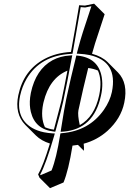

<svg xmlns="http://www.w3.org/2000/svg" viewBox="-20 -718 695 1033"><path d="M321.8 263.7 249 294.4 192.4 237.8 185.1 220.2Q211.4 175.8 248.5 54.2Q202.1 39.6 172.9 10.7L116.2 -45.9Q57.6 -106 78.6 -206.1Q106.9 -340.3 219.7 -400.9Q282.2 -434.1 361.8 -438.5Q384.3 -561.5 405.8 -689.9L437 -688L486.3 -698.2L543 -641.6L491.7 -485.4Q483.9 -461.4 475.1 -428.7Q527.3 -414.6 558.1 -384.8L614.7 -328.1Q670.9 -270.5 648.4 -164.6Q630.4 -79.6 558.6 -14.2Q502.9 35.6 430.2 55.2Q433.1 78.6 431.2 93.3L399.4 61.5Q384.8 64 370.1 65.4Q348.6 199.2 321.8 263.7ZM506.8 -338.4Q483.4 -348.6 454.6 -352.1Q427.2 -242.7 401.9 -124.5Q397 -99.1 409.2 -44.9Q488.8 -89.4 513.7 -206.1Q530.3 -286.1 506.8 -338.4ZM221.7 -33.7Q243.7 -23.9 270 -20.5Q310.1 -176.3 310.5 -175.8Q325.2 -245.1 342.8 -337.9Q245.6 -297.9 214.4 -168.5Q213.4 -163.6 212.4 -159.7Q197.3 -85.9 221.7 -33.7ZM356 -419.4 368.7 -420.4 366.2 -407.7Q340.8 -270 320.3 -173.8Q310.5 -128.4 279.8 -17.6L277.3 -9.3L269 -10.3Q168.9 -22 146 -115.7Q137.2 -152.3 142.1 -193.8Q143.6 -206.5 146 -218.3Q172.9 -344.7 262.7 -394Q304.7 -416.5 356 -419.4ZM318.8 -9.8 306.2 -8.8 308.1 -21.5Q326.7 -139.6 335.9 -183.1Q361.3 -302.7 388.7 -411.1L390.6 -419.4L399.4 -418.5Q509.3 -406.2 527.3 -303.2Q532.7 -271.5 528.8 -235.4Q526.9 -219.2 523.4 -204.1Q484.9 -22.9 320.8 -9.8Q319.3 -9.8 318.8 -9.8ZM257.3 199.2Q283.2 135.3 303.7 7.3L305.2 -0.5L313 -1.5Q459 -13.2 539.1 -127.4Q571.8 -174.8 582 -223.1Q615.7 -388.2 461.4 -421.9Q435.1 -427.2 405.3 -428.7L393.1 -429.2L396 -440.9Q413.1 -505.9 425.8 -544.9L471.7 -684.6L438 -677.7L414.1 -679.7Q393.1 -556.2 371.6 -436.5L370.1 -428.7L362.3 -428.2Q196.8 -419.4 123 -293.9Q99.1 -252.4 88.4 -204.1Q62.5 -83.5 152.8 -29.8Q180.7 -13.7 216.8 -6.3Q238.8 -2 262.2 -0.5L274.9 0L271.5 12.2Q227.1 165.5 196.3 220.7L197.8 224.6Z"/></svg>

Font: Linux Biolinum Shadow O
Style: Italic
Weight: 400
Italic angle: -12°
Designer: Philipp H. Poll
Foundry: Philipp H. Poll
Version: Version 0.6.2